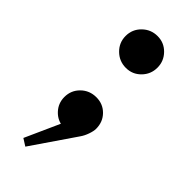

<svg xmlns="http://www.w3.org/2000/svg" viewBox="-218 -530 741 741"><g transform="rotate(45 152.5 -159.5)"><path d="M68.8 153.2 149.8 -26.8V14.8Q115.2 12.8 92 -11.8Q68.8 -36.4 68.8 -70.4Q68.8 -107 94.4 -132.1Q120 -157.2 157.2 -157.2Q193.4 -157.2 217.9 -132.4Q242.4 -107.6 242.4 -70.4Q242.4 -57.4 235.8 -38.7Q229.2 -20 219.8 -6.8L97.8 171.6ZM69.4 -404.4Q69.4 -440.6 95.2 -465.9Q121 -491.2 157.2 -491.2Q193 -491.2 218 -465.7Q243 -440.2 243 -404.4Q243 -368.6 218 -343.1Q193 -317.6 157.2 -317.6Q121 -317.6 95.2 -342.9Q69.4 -368.2 69.4 -404.4Z"/></g></svg>

Font: Wittgenstein
Style: Regular
Weight: 400
Designer: Jörg Drees
Foundry: Jörg Drees
Version: Version 1.003;Glyphs 3.1.2 (3151)